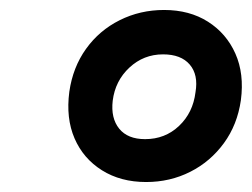

<svg xmlns="http://www.w3.org/2000/svg" viewBox="-20 -877 505 385"><path d="M463 -676Q456 -627 429 -590Q402 -553 361.5 -532.5Q321 -512 273 -512Q222 -512 184.5 -535.5Q147 -559 129.5 -599.5Q112 -640 119 -693Q126 -742 152.5 -779Q179 -816 220 -836.5Q261 -857 309 -857Q360 -857 397 -833.5Q434 -810 452 -769.5Q470 -729 463 -676ZM372 -692Q378 -727 360.5 -747.5Q343 -768 307 -768Q268 -768 239.5 -741.5Q211 -715 206 -675Q202 -640 219 -619Q236 -598 271 -598Q311 -598 339 -624.5Q367 -651 372 -692Z"/></svg>

Font: Libre Franklin
Style: Bold Italic
Weight: 700
Italic angle: -8°
Designer: Pablo Impallari, Rodrigo Fuenzalida, Nhung Nguyen
Foundry: Impallari Type
Version: Version 3.000